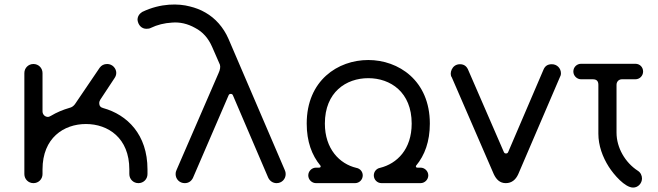

<svg xmlns="http://www.w3.org/2000/svg" viewBox="-20 -827 2970 867"><path d="M446 -339C434 -342 428 -349 428 -362C428 -367 430 -372 433 -377L497 -474C502 -481 505 -489 505 -498C505 -518 488 -538 464 -538C449 -538 438 -532 430 -521L318 -356C311 -347 303 -342 294 -340C263 -331 235 -319 210 -304C205 -301 200 -299 197 -299C182 -299 172 -311 172 -324V-497C172 -520 154 -538 131 -538C108 -538 90 -520 90 -497V-41C90 -18 108 0 131 0C154 0 172 -18 172 -41V-62C172 -204 268 -267 368 -267C468 -267 564 -204 564 -62V-41C564 -18 582 0 605 0C628 0 646 -18 646 -41V-62C646 -220 554 -309 446 -339Z M1191 -25C1198 -10 1212 0 1229 0C1252 0 1270 -18 1270 -41C1270 -47 1269 -53 1266 -59L1012 -651C989 -704 952 -745 908 -770C886 -783 862 -792 837 -798C788 -811 707 -814 622 -773C608 -764 601 -752 601 -737C604 -713 620 -697 641 -697C649 -697 656 -698 661 -701C690 -715 722 -723 757 -725C792 -728 827 -720 861 -701C896 -683 921 -654 938 -615L973 -535C976 -525 974 -512 967 -497L777 -59C774 -53 773 -47 773 -41C773 -18 791 0 814 0C831 0 843 -8 851 -23L1012 -396C1014 -401 1017 -403 1022 -403C1027 -403 1030 -401 1032 -396Z M1879 0C1898 0 1914 -16 1914 -35C1914 -54 1898 -70 1879 -70H1865C1860 -70 1858 -72 1858 -76C1858 -77 1858 -78 1859 -79C1898 -126 1921 -188 1921 -269C1921 -464 1779 -556 1643 -556C1506 -556 1365 -464 1365 -269C1365 -188 1388 -126 1427 -79C1428 -78 1428 -77 1428 -76C1428 -72 1426 -70 1421 -70H1407C1388 -70 1372 -54 1372 -35C1372 -16 1388 0 1407 0H1583C1603 0 1618 -16 1618 -35C1618 -52 1606 -66 1589 -69C1513 -87 1447 -155 1447 -269C1447 -411 1543 -474 1643 -474C1743 -474 1839 -411 1839 -269C1839 -153 1773 -88 1696 -69C1680 -66 1668 -52 1668 -35C1668 -16 1683 0 1703 0Z M2275 -141C2273 -136 2270 -134 2265 -134C2260 -134 2257 -136 2255 -141L2093 -514C2086 -529 2074 -537 2057 -537C2019 -537 2008 -493 2020 -478L2210 -40C2221 -17 2237 0 2264 0C2291 0 2309 -16 2320 -40L2508 -478C2511 -483 2513 -489 2513 -496C2513 -519 2495 -537 2472 -537C2453 -537 2441 -529 2434 -512Z M2569 -504C2569 -485 2585 -469 2604 -469H2657C2674 -469 2682 -461 2682 -444V-223C2682 -170 2701 -118 2729 -74C2752 -38 2802 20 2839 20C2862 20 2879 0 2879 -21C2879 -34 2873 -48 2860 -56C2803 -93 2764 -160 2764 -228V-444C2764 -459 2775 -469 2788 -469H2849C2869 -469 2884 -485 2884 -504C2884 -524 2869 -539 2849 -539H2604C2585 -539 2569 -524 2569 -504Z"/></svg>

Font: Fabada
Style: Regular
Weight: 400
Designer: deFharo
Foundry: deFharo.com
Version: Version 4.000 2011 initial release